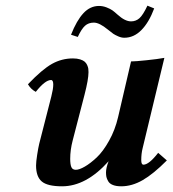

<svg xmlns="http://www.w3.org/2000/svg" viewBox="-20 -651 613 681"><path d="M279.8 -314.9 237.8 -152.8Q229 -119.1 229 -87.9Q229 -67.4 233.2 -58.1Q237.3 -48.8 249 -48.8Q261.2 -48.8 280.8 -60.1Q300.3 -71.3 323 -92.5Q345.7 -113.8 366.9 -151.9Q388.2 -189.9 398.9 -235.8L444.8 -433.1Q459.5 -433.1 499.5 -437.3Q539.6 -441.4 563 -445.8L485.8 -125Q481 -106 481 -83Q481 -66.9 488.8 -66.9Q508.3 -66.9 541 -108.9L571.8 -82Q524.4 -34.2 486.3 -12.2Q448.2 9.8 410.2 9.8Q392.1 9.8 380.4 5.1Q368.7 0.5 363.8 -8.1Q358.9 -16.6 357.4 -23.4Q356 -30.3 356 -39.1Q356 -55.7 365.2 -79.1Q285.6 9.8 200.2 9.8Q148.4 9.8 128.2 -7.3Q107.9 -24.4 107.9 -64Q107.9 -76.7 111.8 -101.8Q115.7 -127 119.1 -141.1L162.1 -309.1Q168.9 -335.9 168.9 -351.1Q168.9 -367.2 161.1 -367.2Q140.1 -367.2 106.9 -325.2Q89.4 -334.5 79.1 -352.1Q129.9 -405.3 164.6 -424.6Q199.2 -443.8 238.8 -443.8Q253.4 -443.8 264.2 -440.4Q274.9 -437 280.5 -432.1Q286.1 -427.2 289.3 -419.9Q292.5 -412.6 293.2 -407.2Q293.9 -401.9 293.9 -395Q293.9 -369.6 279.8 -314.9ZM444.8 -575.2Q461.9 -575.2 474.6 -586.4Q487.3 -597.7 502.9 -630.9L526.9 -621.1Q508.3 -571.3 481.4 -544.2Q454.6 -517.1 420.9 -517.1Q410.6 -517.1 399.4 -522Q388.2 -526.9 381.8 -531.2L362.8 -545.9Q332.5 -570.8 313 -570.8Q293.9 -570.8 281.5 -559.6Q269 -548.3 255.9 -520L231.9 -527.8Q252 -578.6 275.9 -604.2Q299.8 -629.9 331.1 -629.9Q344.7 -629.9 357.9 -624.8Q371.1 -619.6 378.7 -614.3Q386.2 -608.9 397 -599.1Q423.3 -575.2 444.8 -575.2Z"/></svg>

Font: Linux Libertine G
Style: Bold Italic
Weight: 700
Italic angle: -11.5°
Designer: Philipp H. Poll
Foundry: Philipp H. Poll
Version: Version 4.1.0